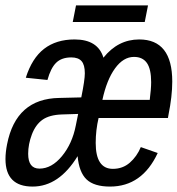

<svg xmlns="http://www.w3.org/2000/svg" viewBox="-39 -685 661 715"><path d="M328.1 -245.6Q317.4 -200.2 317.4 -152.8Q317.4 -56.2 381.3 -56.2Q418 -56.2 444.3 -79.1Q470.7 -102.1 485.4 -137.2L548.3 -115.2Q490.2 9.8 370.6 9.8Q311.5 9.8 283.4 -16.8Q255.4 -43.5 250 -103.5Q180.7 9.8 82.5 9.8Q-18.6 9.8 -18.6 -92.8Q-18.6 -117.7 -12.7 -147.5Q20.5 -317.9 182.1 -320.3L263.7 -322.3Q276.9 -387.2 276.9 -412.1Q276.9 -443.8 264.6 -457.5Q252.4 -471.2 226.6 -471.2Q190.4 -471.2 170.2 -451.4Q149.9 -431.6 137.7 -387.2L57.1 -395.5Q80.1 -468.3 125.2 -503.2Q170.4 -538.1 238.8 -538.1Q325.7 -538.1 346.2 -470.2Q400.4 -538.1 479.5 -538.1Q602.5 -538.1 602.5 -381.3Q602.5 -327.1 588.4 -257.3L586.4 -245.6ZM65.9 -112.3Q65.9 -57.1 107.9 -57.1Q153.3 -57.1 191.7 -103.5Q230 -149.9 243.2 -217.3L252 -260.7L191.9 -258.8Q145.5 -257.3 119.6 -239.3Q93.8 -221.2 79.8 -184.6Q65.9 -147.9 65.9 -112.3ZM460 -473.1Q420.4 -473.1 389.4 -430.4Q358.4 -387.7 342.3 -313H518.6Q523.9 -355 523.9 -378.9Q523.9 -427.7 508.1 -450.4Q492.2 -473.1 460 -473.1ZM500 -603H231.9L244.1 -665H512.2Z"/></svg>

Font: Liberation Mono
Style: Italic
Weight: 400
Italic angle: -12°
Monospace: yes
Designer: Steve Matteson
Foundry: Ascender Corporation
Version: Version 2.1.5